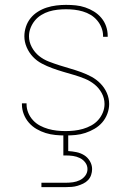

<svg xmlns="http://www.w3.org/2000/svg" viewBox="-20 -548 540 788"><path d="M249 8Q228 8 207.5 6Q187 4 167.5 -2Q148 -8 130 -18.5Q112 -29 98.5 -44.5Q85 -60 77.5 -79.5Q70 -99 70 -119Q70 -121 70 -122Q70 -123 70 -124H89Q89 -123 89 -122Q89 -121 89 -120Q89 -102 96 -85Q103 -68 115.5 -54.5Q128 -41 144 -32.5Q160 -24 177.5 -19Q195 -14 213 -12Q231 -10 249 -10Q267 -10 285 -12Q303 -14 320.5 -19Q338 -24 354.5 -33Q371 -42 383 -55.5Q395 -69 402 -86Q409 -103 409 -121Q409 -145 397.5 -166Q386 -187 368 -201.5Q350 -216 328 -225Q306 -234 283.5 -240.5Q261 -247 239 -253.5Q217 -260 195 -268Q173 -276 152 -287Q131 -298 115 -315Q99 -332 89.5 -354Q80 -376 80 -399Q80 -419 86.5 -438.5Q93 -458 105.5 -473.5Q118 -489 135.5 -500Q153 -511 172 -517Q191 -523 211 -525.5Q231 -528 251 -528Q271 -528 291 -526Q311 -524 330 -517.5Q349 -511 366 -500.5Q383 -490 396 -474.5Q409 -459 415.5 -440Q422 -421 422 -401Q422 -400 422 -399Q422 -398 422 -397H403Q403 -398 403 -399Q403 -400 403 -401Q403 -418 396.5 -434.5Q390 -451 378.5 -464.5Q367 -478 352 -487Q337 -496 320 -501Q303 -506 286 -508Q269 -510 251 -510Q233 -510 215.5 -508Q198 -506 181.5 -501Q165 -496 149.5 -486.5Q134 -477 123 -463.5Q112 -450 105.5 -433.5Q99 -417 99 -399Q99 -376 110.5 -354.5Q122 -333 140 -318.5Q158 -304 180 -295.5Q202 -287 224 -280Q246 -273 268.5 -266.5Q291 -260 313 -252Q335 -244 355.5 -233Q376 -222 392.5 -205Q409 -188 418.5 -166.5Q428 -145 428 -121Q428 -101 420.5 -81Q413 -61 399.5 -45.5Q386 -30 368 -19.5Q350 -9 330.5 -2.5Q311 4 290.5 6Q270 8 249 8ZM150 220V202H250Q265 202 279.5 200Q294 198 307.5 191.5Q321 185 330 173Q339 161 339 146Q339 131 330 119Q321 107 307.5 100.5Q294 94 279.5 92Q265 90 250 90H240V0H260V72Q277 73 294 76.5Q311 80 325.5 89Q340 98 349 113.5Q358 129 358 146Q358 158 354 170Q350 182 341.5 191Q333 200 321.5 205.5Q310 211 298.5 214.5Q287 218 274.5 219Q262 220 250 220Z"/></svg>

Font: Zed Mono Thin
Style: Regular
Weight: 100
Monospace: yes
Designer: Belleve Invis
Foundry: Belleve Invis
Version: Version 1.0.0; ttfautohint (v1.8.4)